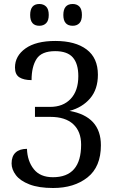

<svg xmlns="http://www.w3.org/2000/svg" viewBox="-20 -930 577 961"><path d="M38 -112Q38 -148 58 -166.5Q78 -185 115 -185Q117 -124 149 -83.5Q181 -43 245 -43Q386 -43 386 -206Q386 -272 346.5 -308.5Q307 -345 232 -345H155V-395H231Q296 -395 334 -435.5Q372 -476 372 -549Q372 -611 344.5 -642.5Q317 -674 256 -674Q188 -674 163 -635Q138 -596 138 -529Q99 -529 77 -543Q55 -557 55 -592Q55 -650 107.5 -687.5Q160 -725 257 -725Q357 -725 413.5 -682.5Q470 -640 470 -556Q470 -483 431 -437.5Q392 -392 328 -375Q485 -347 485 -203Q485 -95 418 -42Q351 11 246 11Q174 11 127.5 -7Q81 -25 59.5 -53.5Q38 -82 38 -112ZM131 -855Q131 -910 177 -910Q198 -910 211 -897Q224 -884 224 -855Q224 -827 211 -814Q198 -801 177 -801Q131 -801 131 -855ZM297 -855Q297 -910 344 -910Q365 -910 377.5 -897Q390 -884 390 -855Q390 -827 377.5 -814Q365 -801 344 -801Q297 -801 297 -855Z"/></svg>

Font: Noto Serif Narrow
Style: Regular
Weight: 400
Width: 4
Designer: Monotype Design Team
Foundry: Monotype Imaging Inc.
Version: Version 1.001